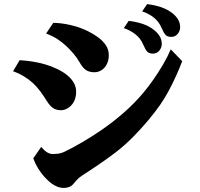

<svg xmlns="http://www.w3.org/2000/svg" viewBox="-20 -880 980 941"><path d="M701.2 -859.9Q740.2 -855 770.5 -844.5Q800.8 -834 824.2 -815.9Q840.8 -803.2 851.8 -785.9Q862.8 -768.6 862.8 -746.1Q862.8 -729 851.1 -714.1Q839.4 -699.2 818.8 -699.2Q800.3 -699.2 791 -709.5Q781.7 -719.7 772 -743.2Q759.3 -773.4 734.4 -793.5Q709.5 -813.5 676.8 -824.2ZM610.8 -777.8Q649.9 -772.9 680.4 -762.5Q710.9 -752 733.9 -733.9Q750.5 -721.2 761.7 -703.9Q772.9 -686.5 772.9 -664.1Q772.9 -647 761 -632.1Q749 -617.2 729 -617.2Q710.4 -617.2 701.2 -627.4Q691.9 -637.7 682.1 -661.1Q669.4 -691.4 644.3 -711.4Q619.1 -731.4 586.9 -742.2ZM241.2 -768.1Q280.8 -767.6 326.4 -757.1Q372.1 -746.6 411.1 -727.1Q437.5 -714.4 460.9 -697Q484.4 -679.7 498.8 -658.2Q513.2 -636.7 513.2 -609.9Q513.2 -585 503.7 -565.9Q494.1 -546.9 478 -536.4Q461.9 -525.9 442.9 -525.9Q418.9 -525.9 402.3 -536.1Q385.7 -546.4 369.1 -576.2Q359.4 -594.2 340.6 -616.5Q321.8 -638.7 303.2 -655.8Q284.2 -673.3 262 -688Q239.7 -702.6 206.1 -715.8ZM873 -580.1Q860.8 -547.9 843.5 -509.3Q826.2 -470.7 805.9 -433.1Q785.6 -395.5 764.2 -365.2Q740.2 -331.1 706.8 -290.8Q673.3 -250.5 633.3 -210Q593.3 -169.4 548.8 -134.8Q529.8 -120.1 507.3 -104Q484.9 -87.9 461.9 -72.3Q439 -56.6 418.5 -43.2Q397.9 -29.8 382.8 -20Q364.7 -7.8 355.2 3.4Q345.7 14.6 338.9 22Q330.1 32.7 317.6 36.9Q305.2 41 293.9 41Q276.9 41 261.5 35.2Q246.1 29.3 231 18.1Q215.3 5.9 198.2 -12.7Q181.2 -31.2 166.7 -54.7Q152.3 -78.1 143.1 -104L182.1 -160.2Q197.8 -141.1 211.4 -133.1Q225.1 -125 240.2 -125Q250 -125 264.4 -126.7Q278.8 -128.4 293 -134.8Q335.9 -155.3 384.5 -183.8Q433.1 -212.4 478 -243.2Q531.2 -279.8 583.5 -325Q635.7 -370.1 682.1 -424.8Q707 -454.6 732.2 -490.5Q757.3 -526.4 779.5 -564.5Q801.8 -602.5 816.9 -638.2ZM76.2 -585Q105.5 -583.5 137.2 -578.6Q168.9 -573.7 200 -564.9Q231 -556.2 257.8 -543Q285.6 -530.3 307.6 -512.9Q329.6 -495.6 342 -473.6Q354.5 -451.7 353 -423.8Q351.6 -397 340.1 -378.2Q328.6 -359.4 312 -349.6Q295.4 -339.8 278.8 -339.8Q256.3 -339.8 240.5 -350.1Q224.6 -360.4 208 -387.2Q192.9 -411.6 176.8 -433.3Q160.6 -455.1 141.1 -473.1Q122.6 -490.2 97.9 -505.4Q73.2 -520.5 43.9 -530.8Z"/></svg>

Font: BIZ UDPMincho
Style: Bold
Weight: 700
Designer: TypeBank Co., Ltd.
Foundry: Morisawa Inc.
Version: Version 1.06